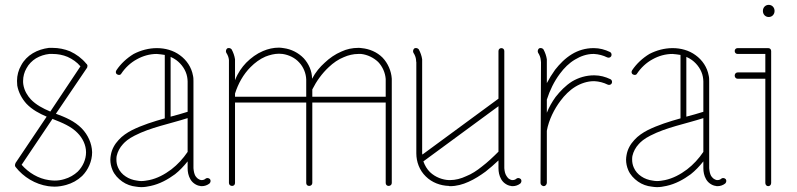

<svg xmlns="http://www.w3.org/2000/svg" viewBox="-20 -768 3279 790"><path d="M258 -534C278 -525 297 -512 311 -495L187 -309C156 -322 128 -337 107 -359C94 -373 80 -394 76 -420C75 -425 75 -430 75 -435C75 -453 80 -472 89 -487C98 -504 112 -518 128 -528C145 -538 164 -544 183 -546C188 -546 193 -546 197 -546C218 -546 239 -542 258 -534ZM196 -279 198 -278C236 -263 273 -248 299 -221C320 -200 334 -171 334 -142V-141C334 -112 321 -83 300 -62C285 -48 266 -37 245 -31C232 -27 219 -25 205 -25C197 -25 189 -26 181 -27C138 -33 98 -57 69 -90ZM336 -486C339 -489 340 -494 340 -498C340 -498 340 -498 340 -498C339 -501 338 -504 335 -506C317 -528 294 -545 268 -557C246 -566 221 -571 197 -571C192 -571 186 -571 181 -571C158 -568 135 -561 115 -549C95 -537 78 -520 67 -499C56 -480 50 -458 50 -435C50 -429 51 -423 51 -416C56 -388 70 -362 89 -341C113 -316 142 -301 172 -288L45 -99C44 -98 43 -96 43 -94C41 -90 41 -85 44 -81C77 -39 125 -10 178 -2C187 -1 196 0 205 0C221 0 237 -3 252 -7C277 -14 299 -26 318 -44C343 -69 359 -105 359 -141V-142C358 -178 342 -213 317 -239C287 -270 248 -286 210 -300Z M534 -210C600 -244 677 -258 752 -282V-143C733 -115 711 -91 685 -71C657 -50 627 -34 594 -27C583 -25 572 -23 561 -23C555 -23 549 -24 543 -25C527 -27 510 -33 497 -42C483 -51 472 -64 466 -78C461 -89 459 -100 459 -111C459 -116 459 -121 460 -126C464 -144 473 -161 486 -175C494 -184 508 -197 534 -210ZM530 -546C502 -529 477 -506 459 -479C455 -473 456 -465 462 -462C468 -458 476 -459 479 -465C495 -489 517 -510 543 -524C568 -538 596 -546 625 -546C636 -545 647 -544 658 -542V-281C612 -268 566 -254 522 -232C503 -222 483 -209 468 -192C452 -175 440 -154 436 -130C435 -124 434 -118 434 -111C434 -97 437 -82 443 -68C451 -49 466 -33 483 -21C500 -9 520 -2 540 0C547 1 554 2 561 2C574 2 587 0 600 -3C637 -11 670 -29 700 -51C719 -66 736 -84 752 -104V-78V-77V-76C752 -61 755 -45 763 -31C767 -24 772 -18 779 -13C786 -8 794 -4 803 -3C805 -2 808 -2 810 -2C822 -2 833 -6 842 -13C847 -18 848 -26 844 -31C839 -36 831 -37 826 -33C822 -29 816 -27 810 -27C809 -27 808 -27 807 -27C803 -28 798 -30 794 -33C790 -36 787 -40 784 -44C779 -53 777 -64 776 -76V-77V-78V-433C776 -441 776 -449 774 -457C768 -491 748 -521 720 -541C693 -561 659 -570 626 -570H625C592 -570 559 -561 530 -546ZM682 -534C691 -530 698 -526 705 -521C728 -504 745 -479 750 -452C751 -446 752 -439 752 -433V-308C729 -301 706 -294 682 -288Z M922 -512V-15C922 -8 928 -3 935 -3C942 -3 947 -8 947 -15V-346H1240V-15C1240 -8 1245 -3 1252 -3C1259 -3 1265 -8 1265 -15V-346H1567V-15C1567 -8 1572 -3 1579 -3C1586 -3 1592 -8 1592 -15V-444C1590 -476 1576 -508 1554 -531C1531 -554 1500 -567 1468 -570C1463 -571 1458 -571 1454 -571C1430 -571 1406 -566 1385 -556C1359 -545 1336 -529 1316 -510C1296 -492 1279 -472 1264 -444C1264 -476 1250 -506 1230 -528C1208 -551 1178 -566 1147 -570C1140 -571 1134 -572 1128 -572C1105 -572 1083 -567 1062 -558C1036 -547 1013 -530 993 -510C975 -491 959 -469 947 -438V-512C947 -516 947 -520 947 -524C945 -538 940 -552 933 -565C929 -570 921 -572 915 -569C910 -565 908 -557 911 -551C917 -542 921 -532 922 -521C922 -518 922 -515 922 -512ZM947 -370V-383C960 -424 981 -462 1011 -492C1029 -510 1049 -525 1072 -535C1090 -542 1109 -547 1128 -547C1133 -547 1138 -546 1143 -546C1169 -542 1194 -530 1211 -511C1229 -492 1239 -466 1240 -441V-370ZM1265 -370V-400C1282 -434 1305 -466 1333 -492C1351 -509 1372 -524 1395 -533C1413 -541 1434 -546 1454 -546C1458 -546 1462 -546 1466 -546C1492 -543 1517 -531 1536 -513C1554 -494 1565 -469 1567 -443V-370Z M2055 -80V-558C2055 -565 2050 -570 2043 -570C2036 -570 2031 -565 2031 -558V-362L1718 -132C1718 -133 1717 -135 1717 -137V-512C1717 -516 1717 -520 1717 -524C1715 -538 1710 -552 1703 -565C1699 -570 1691 -572 1685 -569C1680 -565 1678 -557 1681 -551C1687 -542 1691 -532 1692 -521C1692 -518 1692 -515 1693 -512V-137C1693 -102 1706 -67 1732 -42C1757 -17 1792 -4 1827 -3C1828 -2 1830 -2 1832 -2C1858 -2 1884 -9 1908 -20C1933 -31 1956 -46 1978 -62C1996 -76 2014 -92 2031 -108V-80V-78V-76C2031 -61 2034 -45 2042 -31C2046 -24 2051 -18 2058 -13C2065 -8 2073 -4 2082 -3C2084 -2 2087 -2 2089 -2C2101 -2 2112 -6 2121 -13C2126 -18 2127 -26 2123 -31C2118 -36 2110 -37 2105 -33C2101 -29 2095 -27 2089 -27C2088 -27 2087 -27 2086 -27C2082 -28 2077 -30 2073 -33C2070 -36 2066 -40 2064 -44C2058 -53 2056 -64 2055 -76V-78ZM2031 -331V-144C2009 -122 1987 -101 1962 -82C1942 -66 1921 -52 1898 -43C1877 -33 1854 -27 1832 -27C1830 -27 1827 -27 1827 -27C1802 -28 1772 -38 1749 -60C1737 -72 1728 -87 1722 -104Z M2264 -481C2251 -463 2240 -445 2230 -426V-512C2230 -516 2230 -520 2230 -524C2228 -538 2223 -552 2216 -565C2212 -570 2204 -572 2198 -569C2193 -565 2191 -557 2194 -551C2200 -542 2204 -532 2205 -521C2205 -518 2206 -515 2206 -512L2204 -15C2204 -8 2210 -3 2217 -2C2224 -2 2229 -8 2230 -15V-230C2230 -230 2230 -230 2230 -230C2238 -275 2261 -320 2286 -353C2303 -376 2324 -397 2347 -411C2370 -425 2397 -434 2423 -434H2426C2445 -433 2464 -428 2480 -420C2486 -417 2494 -419 2497 -425C2500 -431 2498 -439 2492 -442C2471 -452 2449 -458 2426 -458H2423C2392 -458 2361 -449 2334 -433C2307 -416 2285 -393 2266 -369C2251 -348 2239 -327 2230 -304V-358C2242 -396 2260 -433 2284 -465C2301 -488 2322 -509 2346 -523C2369 -537 2395 -546 2421 -546H2424C2443 -545 2462 -540 2478 -532C2484 -529 2492 -531 2495 -537C2498 -543 2496 -551 2490 -554C2469 -564 2447 -570 2424 -570H2421C2390 -570 2359 -561 2333 -545C2305 -528 2283 -505 2264 -481Z M2656 -210C2722 -244 2799 -258 2874 -282V-143C2855 -115 2833 -91 2807 -71C2779 -50 2749 -34 2716 -27C2705 -25 2694 -23 2683 -23C2677 -23 2671 -24 2665 -25C2649 -27 2632 -33 2619 -42C2605 -51 2594 -64 2588 -78C2583 -89 2581 -100 2581 -111C2581 -116 2581 -121 2582 -126C2586 -144 2595 -161 2608 -175C2616 -184 2630 -197 2656 -210ZM2652 -546C2624 -529 2599 -506 2581 -479C2577 -473 2578 -465 2584 -462C2590 -458 2598 -459 2601 -465C2617 -489 2639 -510 2665 -524C2690 -538 2718 -546 2747 -546C2758 -545 2769 -544 2780 -542V-281C2734 -268 2688 -254 2644 -232C2625 -222 2605 -209 2590 -192C2574 -175 2562 -154 2558 -130C2557 -124 2556 -118 2556 -111C2556 -97 2559 -82 2565 -68C2573 -49 2588 -33 2605 -21C2622 -9 2642 -2 2662 0C2669 1 2676 2 2683 2C2696 2 2709 0 2722 -3C2759 -11 2792 -29 2822 -51C2841 -66 2858 -84 2874 -104V-78V-77V-76C2874 -61 2877 -45 2885 -31C2889 -24 2894 -18 2901 -13C2908 -8 2916 -4 2925 -3C2927 -2 2930 -2 2932 -2C2944 -2 2955 -6 2964 -13C2969 -18 2970 -26 2966 -31C2961 -36 2953 -37 2948 -33C2944 -29 2938 -27 2932 -27C2931 -27 2930 -27 2929 -27C2925 -28 2920 -30 2916 -33C2912 -36 2909 -40 2906 -44C2901 -53 2899 -64 2898 -76V-77V-78V-433C2898 -441 2898 -449 2896 -457C2890 -491 2870 -521 2842 -541C2815 -561 2781 -570 2748 -570H2747C2714 -570 2681 -561 2652 -546ZM2804 -534C2813 -530 2820 -526 2827 -521C2850 -504 2867 -479 2872 -452C2873 -446 2874 -439 2874 -433V-308C2851 -301 2828 -294 2804 -288Z M3141 -570H3015C3008 -570 3003 -565 3003 -558C3003 -551 3008 -546 3015 -546H3129V-470H3015C3008 -470 3003 -464 3003 -457C3003 -450 3008 -444 3015 -444H3129V-15C3129 -8 3134 -2 3141 -2C3148 -2 3153 -8 3153 -15V-558C3153 -565 3148 -570 3141 -570ZM3143 -748C3129 -748 3119 -737 3119 -723C3119 -709 3129 -698 3143 -698C3157 -698 3167 -709 3167 -723C3167 -737 3157 -748 3143 -748Z"/></svg>

Font: LS
Style: LightAlt
Weight: 250
Designer: BSozoo
Foundry: BSozoo
Version: Version 001.000